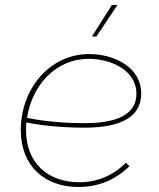

<svg xmlns="http://www.w3.org/2000/svg" viewBox="-20 -740 634 767"><path d="M294 7C373 7 442 -22 497 -76L483 -90C432 -39 369 -12 297 -12C170 -12 84 -90 84 -220L85 -251C139 -240 219 -230 316 -230C424 -230 544 -252 544 -367C544 -472 435 -524 337 -524C177 -524 63 -384 63 -220C63 -79 156 7 294 7ZM365 -594 449 -720H427L347 -594ZM88 -269C107 -396 200 -505 335 -505C422 -505 525 -460 525 -366C525 -264 409 -248 316 -248C218 -248 137 -259 88 -269Z"/></svg>

Font: Fixel Display 20240404 Thin
Style: Italic
Weight: 100
Italic angle: -10°
Designer: AlfaBravo + MacPaw
Foundry: Kyrylo Tkachov, Marchela Mozhyna, Serhii Makarenko, Maria Weinstein, Zakhar Kryvoshyya
Version: Version 1.211;Glyphs 3.2 (3225)